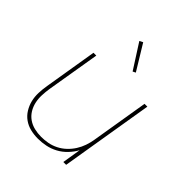

<svg xmlns="http://www.w3.org/2000/svg" viewBox="-207 -875 1013 1013"><g transform="rotate(45 300.0 -368.5)"><path d="M242 8Q213 8 186 1.5Q159 -5 137 -20.5Q115 -36 100.5 -59.5Q86 -83 79.5 -109.5Q73 -136 74 -165Q75 -194 80 -223L129 -520H150L100 -220Q96 -194 95 -168Q94 -142 99.5 -117.5Q105 -93 118 -72Q131 -51 151 -37Q171 -23 196 -17Q221 -11 247 -11Q271 -11 296 -15.5Q321 -20 345 -32Q369 -44 388.5 -62.5Q408 -81 422 -103Q436 -125 444.5 -149.5Q453 -174 457 -199L510 -520H531L445 0H424L441 -105Q427 -79 405 -56Q383 -33 356 -18.5Q329 -4 300 2Q271 8 242 8ZM345 -596 256 -735 275 -745 361 -604Z"/></g></svg>

Font: Iosevka Thin Extended Oblique
Style: Regular
Weight: 100
Width: 7
Italic angle: -9°
Monospace: yes
Designer: Belleve Invis
Foundry: Belleve Invis
Version: Version 32.5.0; ttfautohint (v1.8.4)